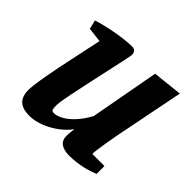

<svg xmlns="http://www.w3.org/2000/svg" viewBox="-132 -668 828 828"><g transform="rotate(45 282.0 -253.5)"><path d="M139 10Q110 10 92 1.5Q74 -7 65.5 -24Q57 -41 57 -65Q57 -89 64.5 -134Q72 -179 83 -233.5Q94 -288 105.5 -340.5Q117 -393 125 -432L58 -440L48 -481Q79 -491 114.5 -498.5Q150 -506 183.5 -510.5Q217 -515 240 -515Q254 -515 260 -508Q266 -501 266 -490Q266 -485 260.5 -458Q255 -431 246 -391.5Q237 -352 227.5 -307Q218 -262 209 -220.5Q200 -179 194.5 -148Q189 -117 189 -105Q189 -89 191 -81Q193 -73 206 -73Q223 -73 246 -85.5Q269 -98 292.5 -123.5Q316 -149 336 -186L394 -502L530 -517L468 -205Q462 -175 457.5 -147Q453 -119 450 -98Q447 -77 447 -66H521V-18Q481 -2 446 4Q411 10 380 10Q350 10 331.5 -2.5Q313 -15 313 -43Q313 -47 313.5 -54.5Q314 -62 315 -71Q316 -80 317 -87Q297 -59 266.5 -37Q236 -15 202.5 -2.5Q169 10 139 10Z"/></g></svg>

Font: Manuale
Style: Bold Italic
Weight: 700
Italic angle: -11°
Version: Version 1.002